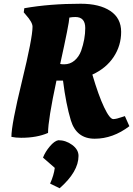

<svg xmlns="http://www.w3.org/2000/svg" viewBox="-20 -730 712 1027"><path d="M237 -19Q178 7 93 7Q64 7 41 2Q41 -64 97.5 -295.5Q154 -527 154 -587Q154 -611 118 -651L107 -664L110 -686Q246 -710 412 -710Q512 -710 570 -671.5Q628 -633 628 -559.5Q628 -486 588 -425.5Q548 -365 474 -331Q507 -219 537 -156Q567 -93 586 -93Q602 -93 636 -105L648 -109L672 -55Q584 12 486.5 12Q389 12 359 -86Q333 -172 317 -299H282Q237 -89 237 -19ZM400 104Q400 188 299 277L248 252Q268 208 273 168L210 113Q222 82 246.5 53Q271 24 292 20Q332 20 366 45Q400 70 400 104ZM323 -386Q355 -386 378.5 -406Q402 -426 414 -458Q436 -521 436 -580Q436 -639 383 -639Q367 -639 351 -636Q350 -605 302 -388Q309 -386 323 -386Z"/></svg>

Font: Oleo Script
Style: Bold
Weight: 700
Designer: Soytutype
Foundry: Soytutype
Version: Version 1.002